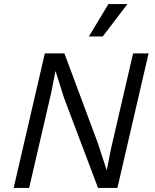

<svg xmlns="http://www.w3.org/2000/svg" viewBox="-20 -922 759 942"><path d="M47 0 200 -660H296L460 -220L503 -88H504L525 -194L633 -660H709L556 0H461L294 -442L253 -572H252L231 -466L123 0ZM512 -902H605L484 -743H416Z"/></svg>

Font: Work Sans
Style: Italic
Weight: 400
Italic angle: -13°
Designer: Wei Huang
Foundry: Wei Huang
Version: Version 2.012